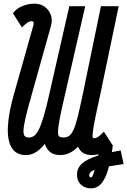

<svg xmlns="http://www.w3.org/2000/svg" viewBox="-20 -834 696 1050"><path d="M640 -11 656 63Q602 71 559.5 78.5Q517 86 492.5 96.5Q468 107 468 124Q468 128 469.5 132Q471 136 478 136Q485 136 493 110.5Q501 85 510.5 45.5Q520 6 529.5 -37Q539 -80 548 -114L597 -38Q587 36 572.5 88.5Q558 141 535 168.5Q512 196 478 196Q444 196 422.5 175.5Q401 155 401 121Q401 85 428.5 60.5Q456 36 509.5 19Q563 2 640 -11ZM122 14Q69 14 44.5 -25Q20 -64 23 -139Q26 -214 57 -322L163 -697Q163 -702 163.5 -705.5Q164 -709 164 -710Q164 -714 161 -716Q158 -718 150 -718Q143 -718 132 -711.5Q121 -705 100 -684L51 -761Q65 -784 98.5 -799Q132 -814 168 -814Q201 -814 224.5 -797Q248 -780 258 -752Q268 -724 258 -690L150 -304Q129 -231 119 -186.5Q109 -142 108.5 -119.5Q108 -97 115.5 -89.5Q123 -82 138 -82Q154 -82 167 -91.5Q180 -101 192.5 -126Q205 -151 219 -198Q233 -245 250 -320L359 -800H446L333 -306Q312 -211 279.5 -139Q247 -67 207 -26.5Q167 14 122 14ZM480 14Q434 14 412.5 -20.5Q391 -55 399 -106L433 -320L526 -306Q513 -247 504.5 -207Q496 -167 492 -142.5Q488 -118 487 -105.5Q486 -93 486 -89.5Q486 -86 486 -88Q486 -83 488.5 -80.5Q491 -78 498 -78Q504 -78 515 -84.5Q526 -91 548 -114L597 -38Q579 -16 548 -1Q517 14 480 14ZM310 14Q259 14 236.5 -22.5Q214 -59 218 -133.5Q222 -208 250 -321L359 -800H446L333 -306Q314 -225 305.5 -179Q297 -133 297 -112.5Q297 -92 305 -87Q313 -82 326 -82Q345 -82 358 -91Q371 -100 382.5 -125Q394 -150 405.5 -197Q417 -244 433 -320L532 -800H629L526 -306Q506 -211 474 -138.5Q442 -66 400.5 -26Q359 14 310 14Z"/></svg>

Font: Victor Mono Thin
Style: Italic
Weight: 100
Italic angle: -12°
Monospace: yes
Designer: Rune Bjørnerås
Version: Version 1.561;gftools[0.9.30]